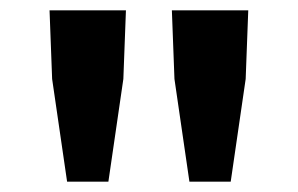

<svg xmlns="http://www.w3.org/2000/svg" viewBox="-20 -706 577 372"><path d="M110 -354H190L219 -553L224 -686H76L81 -553ZM347 -354H427L456 -553L461 -686H313L318 -553Z"/></svg>

Font: Giro Sans Regular
Style: Bold
Weight: 700
Designer: Paul D. Hunt
Foundry: Adobe Systems Incorporated
Version: Version 1.000;PS 1.0;hotconv 1.0.88;makeotf.lib2.5.647800